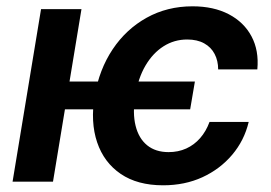

<svg xmlns="http://www.w3.org/2000/svg" viewBox="-20 -564 842 596"><path d="M585 -311 570.3 -224.6H140.1L154.8 -311ZM232.9 -535.6 144.5 0H19L107.4 -535.6ZM486.3 11.2Q406.7 11.2 354.7 -24.2Q302.7 -59.6 281.5 -122.3Q260.3 -185.1 273.9 -266.6Q288.1 -348.6 329.8 -411.1Q371.6 -473.6 435.3 -509Q499 -544.4 577.6 -544.4Q643.1 -544.4 690.2 -519.8Q737.3 -495.1 760.7 -451.2Q784.2 -407.2 778.8 -348.6H657.2Q657.2 -375.5 646.2 -396.5Q635.3 -417.5 613.8 -429.4Q592.3 -441.4 561 -441.4Q521 -441.4 487.8 -420.4Q454.6 -399.4 431.6 -360.4Q408.7 -321.3 399.9 -267.1Q391.1 -212.9 400.9 -173.6Q410.6 -134.3 436.8 -113Q462.9 -91.8 503.4 -91.8Q533.2 -91.8 558.1 -103Q583 -114.3 601.3 -135.3Q619.6 -156.2 630.4 -185.5H752Q738.3 -127.9 700.7 -83.5Q663.1 -39.1 608.4 -13.9Q553.7 11.2 486.3 11.2Z"/></svg>

Font: Inter 20pt SemiBold
Style: Italic
Weight: 600
Italic angle: -9.3988°
Version: Version 4.001;git-66647c0bb